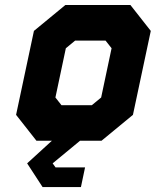

<svg xmlns="http://www.w3.org/2000/svg" viewBox="-20 -560 625 764"><path d="M499 -540 580 -437 509 -103 384 0H298.5L189.5 90L201 106H318.5L302 184.5H149.5L88 90L186.5 0H125L44 -103L115 -437L240 -540ZM224.5 -141.5H345.5L382.5 -172L424 -368L400 -398.5H279L242 -368L200.5 -172Z"/></svg>

Font: Tourney Expanded Black
Style: Italic
Weight: 900
Width: 7
Italic angle: -12°
Designer: Tyler Finck
Foundry: Etcetera Type Co
Version: Version 1.010; ttfautohint (v1.8.3)